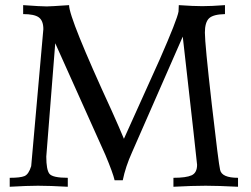

<svg xmlns="http://www.w3.org/2000/svg" viewBox="-20 -713 958 733"><path d="M888.7 0Q811.5 -3.9 765.1 -3.9Q714.4 -3.9 642.1 0V-34.2Q690.4 -34.2 711.4 -43.7Q732.4 -53.2 732.4 -84Q732.4 -90.8 677.7 -573.2L484.4 -132.3Q459 -76.2 448.7 -24.9H417.5Q411.6 -51.8 382.3 -121.6L190.9 -547.9L156.7 -115.2Q156.7 -64.5 168.9 -49.3Q181.2 -34.2 238.8 -34.2V0Q170.4 -3.9 125 -3.9Q84.5 -3.9 17.1 0V-34.2Q57.6 -34.2 73.5 -40.8Q89.4 -47.4 99.1 -78.6L145.5 -601.6Q145.5 -633.8 128.4 -646.5Q111.3 -659.2 68.4 -659.2V-693.4Q136.7 -688.5 158.7 -688.5Q171.9 -688.5 243.7 -693.4Q243.7 -643.6 406.7 -289.6Q437 -222.2 453.1 -183.1L589.8 -486.3Q656.2 -637.7 661.6 -668.9Q662.6 -680.2 662.6 -693.4Q718.8 -689.5 752.4 -689.5Q786.6 -689.5 838.9 -693.4V-659.2Q793.5 -658.2 777.8 -642.8Q762.2 -627.4 762.2 -588.4Q762.2 -545.9 788.3 -316.9Q814.5 -87.9 820.3 -64.5Q826.7 -34.2 888.7 -34.2Z"/></svg>

Font: Kelvinch
Style: Regular
Weight: 400
Designer: Paul James MIller
Foundry: High-Logic / Made with FontCreator
Version: Version 3.30 September 23, 2016